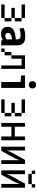

<svg xmlns="http://www.w3.org/2000/svg" viewBox="1407 -2090 686 3540"><g transform="rotate(90 1750.0 -320.0)"><path d="M312.5 -62.5V0H250V-62.5ZM250 -62.5V0H187.5V-62.5ZM187.5 -62.5V0H125V-62.5ZM187.5 -437.5V-375H125V-437.5ZM250 -437.5V-375H187.5V-437.5ZM312.5 -437.5V-375H250V-437.5ZM187.5 -250V-187.5H125V-250ZM250 -250V-187.5H187.5V-250ZM312.5 -250V-187.5H250V-250ZM375 -375V-312.5H312.5V-375ZM375 -312.5V-250H312.5V-312.5ZM375 -187.5V-125H312.5V-187.5ZM375 -125V-62.5H312.5V-125ZM125 -62.5V0H62.5V-62.5ZM125 -437.5V-375H62.5V-437.5Z M603.5 3.9Q544.9 3.9 509.8 -28.3Q474.6 -60.5 474.6 -120.1Q474.6 -189.5 529.8 -225.1Q585 -260.7 707 -267.6V-278.3Q707 -323.2 689.9 -340.3Q672.9 -357.4 628.9 -357.4Q599.6 -357.4 569.8 -351.6Q540 -345.7 509.8 -335.9L492.2 -413.1Q574.2 -443.4 652.3 -443.4Q734.4 -443.4 775.4 -406.7Q816.4 -370.1 816.4 -292V-62.5L818.4 0H725.6L718.8 -29.3Q691.4 -13.7 663.6 -4.9Q635.7 3.9 603.5 3.9ZM639.6 -74.2Q655.3 -74.2 671.4 -79.1Q687.5 -84 707 -95.7V-199.2Q642.6 -193.4 615.2 -174.8Q587.9 -156.2 587.9 -125Q587.9 -101.6 600.6 -87.9Q613.3 -74.2 639.6 -74.2Z M1125 -437.5V-375H1062.5V-437.5ZM1062.5 -437.5V-375H1000V-437.5ZM1187.5 -437.5V-375H1125V-437.5ZM1250 -437.5V-375H1187.5V-437.5ZM1250 -375V-312.5H1187.5V-375ZM1250 -312.5V-250H1187.5V-312.5ZM1250 -250V-187.5H1187.5V-250ZM1250 -187.5V-125H1187.5V-187.5ZM1250 -125V-62.5H1187.5V-125ZM1250 -62.5V0H1187.5V-62.5ZM937.5 -62.5V0H875V-62.5ZM1000 -125V-62.5H937.5V-125ZM1062.5 -375V-312.5H1000V-375ZM1062.5 -312.5V-250H1000V-312.5ZM1062.5 -250V-187.5H1000V-250ZM1000 -187.5V-125H937.5V-187.5Z M1492.2 -357.4 1371.1 -365.2V-437.5H1601.6V0H1492.2ZM1475.6 -575.2Q1475.6 -606.4 1495.1 -624.5Q1514.6 -642.6 1543 -642.6Q1571.3 -642.6 1590.8 -624.5Q1610.4 -606.4 1610.4 -575.2Q1610.4 -543 1590.8 -525.4Q1571.3 -507.8 1543 -507.8Q1514.6 -507.8 1495.1 -525.4Q1475.6 -543 1475.6 -575.2Z M2062.5 -62.5V0H2000V-62.5ZM2000 -62.5V0H1937.5V-62.5ZM1937.5 -62.5V0H1875V-62.5ZM1937.5 -437.5V-375H1875V-437.5ZM2000 -437.5V-375H1937.5V-437.5ZM2062.5 -437.5V-375H2000V-437.5ZM1937.5 -250V-187.5H1875V-250ZM2000 -250V-187.5H1937.5V-250ZM2062.5 -250V-187.5H2000V-250ZM2125 -375V-312.5H2062.5V-375ZM2125 -312.5V-250H2062.5V-312.5ZM2125 -187.5V-125H2062.5V-187.5ZM2125 -125V-62.5H2062.5V-125ZM1875 -62.5V0H1812.5V-62.5ZM1875 -437.5V-375H1812.5V-437.5Z M2496.1 0V-187.5H2316.4V0H2246.1V-437.5H2316.4V-250H2496.1V-437.5H2566.4V0Z M2683.6 -437.5H2753.9V-101.6L2789.1 -186.5L2927.7 -437.5H3003.9V0H2933.6V-335L2898.4 -249L2761.7 0H2683.6Z M3121.1 -437.5H3191.4V-101.6L3226.6 -186.5L3365.2 -437.5H3441.4V0H3371.1V-335L3335.9 -249L3199.2 0H3121.1ZM3250 -562.5V-500H3187.5V-562.5ZM3312.5 -562.5V-500H3250V-562.5ZM3375 -562.5V-500H3312.5V-562.5ZM3437.5 -625V-562.5H3375V-625ZM3187.5 -625V-562.5H3125V-625Z"/></g></svg>

Font: Sudo Variable
Style: Regular
Weight: 400
Monospace: yes
Designer: Jens Kutilek
Foundry: Jens Kutilek
Version: Version 0.040